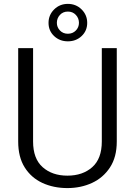

<svg xmlns="http://www.w3.org/2000/svg" viewBox="-20 -959 693 989"><path d="M504.4 -710.9H581.5V-230Q581.5 -149.9 546.6 -96.7Q511.7 -43.5 454.1 -16.8Q396.5 9.8 327.1 9.8Q255.9 9.8 198.2 -16.8Q140.6 -43.5 107.2 -96.7Q73.7 -149.9 73.7 -230V-710.9H150.4V-230Q150.4 -141.6 199.7 -97.9Q249 -54.2 327.1 -54.2Q405.8 -54.2 455.1 -97.9Q504.4 -141.6 504.4 -230ZM230 -841.3Q230 -881.8 258.8 -910.4Q287.6 -939 329.6 -939Q371.6 -939 400.4 -910.4Q429.2 -881.8 429.2 -841.3Q429.2 -800.3 400.4 -773.2Q371.6 -746.1 329.6 -746.1Q287.6 -746.1 258.8 -773.2Q230 -800.3 230 -841.3ZM272.9 -841.3Q272.9 -818.8 288.8 -802Q304.7 -785.2 329.6 -785.2Q354.5 -785.2 370.6 -801.8Q386.7 -818.4 386.7 -841.3Q386.7 -865.2 370.6 -882.3Q354.5 -899.4 329.6 -899.4Q304.7 -899.4 288.8 -882.3Q272.9 -865.2 272.9 -841.3Z"/></svg>

Font: Vazirmatn FD Light
Style: Regular
Weight: 300
Designer: Saber Rastikerdar
Foundry: Saber Rastikerdar
Version: Version 33.003